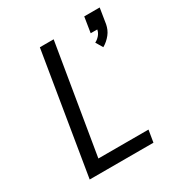

<svg xmlns="http://www.w3.org/2000/svg" viewBox="-177 -885 954 1012"><g transform="rotate(-30 300.0 -379.5)"><path d="M487 -568 462 -610Q478 -618 490.5 -632.5Q503 -647 506 -665H466L481 -759H575L560 -665Q557 -650 551 -636Q545 -622 535 -609.5Q525 -597 513 -586.5Q501 -576 487 -568ZM76 0 197 -735H281L171 -73H476L464 0Z"/></g></svg>

Font: Iosevka SS04 Extended
Style: Italic
Weight: 400
Width: 7
Italic angle: -9°
Monospace: yes
Designer: Belleve Invis
Foundry: Belleve Invis
Version: Version 19.0.0; ttfautohint (v1.8.4)